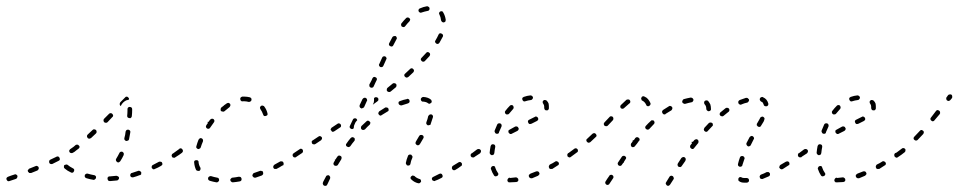

<svg xmlns="http://www.w3.org/2000/svg" viewBox="-28 -574 3075 616"><path d="M26 -2Q27 -3 27 -4Q28 -6 28 -7Q28 -9 28 -10Q26 -13 24 -14Q21 -16 18 -14Q5 -10 -2 -7Q-5 -6 -7 -3Q-8 0 -7 2Q-6 5 -3 7Q0 8 2 7Q10 4 23 0Q25 -1 26 -2ZM352 2Q354 0 354 -3Q354 -5 353 -6Q352 -7 351 -8Q350 -9 348 -9Q347 -10 345 -10Q335 -9 324 -8Q323 -8 321 -8Q320 -7 319 -6Q318 -5 317 -4Q317 -2 317 -1Q317 2 319 5Q321 7 325 7Q336 6 347 5Q350 5 352 2ZM274 3Q276 2 277 1Q278 0 279 -1Q280 -2 280 -4Q281 -7 279 -9Q277 -12 274 -12Q263 -14 253 -17Q252 -17 250 -17Q249 -17 248 -16Q246 -15 245 -14Q244 -13 244 -11Q243 -8 245 -5Q247 -3 250 -2Q260 1 272 3Q273 3 274 3ZM423 -13Q424 -14 425 -15Q425 -17 425 -18Q426 -20 425 -21Q424 -24 421 -25Q418 -27 416 -26Q405 -22 395 -19Q392 -19 391 -16Q389 -13 390 -10Q390 -9 391 -8Q392 -6 393 -6Q395 -5 396 -5Q398 -5 399 -5Q410 -8 420 -12Q422 -12 423 -13ZM96 -32Q97 -34 96 -37Q95 -40 92 -41Q89 -43 86 -41L66 -33Q65 -33 64 -31Q63 -30 62 -29Q61 -28 61 -26Q61 -25 62 -23Q63 -22 64 -21Q65 -20 66 -19Q67 -19 69 -19Q70 -19 72 -19L92 -27Q95 -29 96 -32ZM205 -20Q208 -21 209 -24Q210 -25 210 -27Q210 -28 210 -29Q210 -31 209 -32Q208 -33 206 -34Q196 -39 189 -45Q188 -46 186 -46Q185 -47 184 -46Q182 -46 181 -45Q179 -45 178 -44Q177 -41 177 -38Q177 -35 180 -33Q188 -26 199 -21Q202 -19 205 -20ZM491 -44Q492 -45 493 -46Q493 -48 493 -49Q493 -50 492 -52Q491 -55 488 -55Q485 -56 482 -55Q472 -50 463 -45Q460 -44 459 -41Q458 -38 459 -35Q460 -34 461 -33Q462 -32 463 -31Q465 -31 466 -31Q468 -31 469 -32Q479 -36 489 -42Q490 -42 491 -44ZM164 -62Q164 -65 163 -68Q162 -69 161 -70Q160 -71 159 -72Q157 -72 156 -72Q154 -72 153 -71Q144 -67 134 -62Q131 -61 130 -58Q129 -55 130 -52Q131 -49 134 -48Q137 -47 140 -48Q150 -53 160 -58Q163 -59 164 -62ZM344 -59Q345 -56 348 -54Q349 -54 350 -53Q352 -53 353 -53Q355 -54 356 -55Q357 -56 358 -57Q364 -66 369 -77Q369 -78 369 -80Q369 -81 369 -83Q368 -84 367 -85Q366 -86 365 -87Q362 -88 359 -87Q356 -86 355 -83Q350 -73 345 -65Q343 -62 344 -59ZM539 -73Q540 -74 540 -76Q541 -77 540 -79Q540 -80 539 -81Q537 -84 534 -84Q531 -85 529 -83L526 -81Q524 -80 524 -79Q523 -78 523 -76Q522 -75 523 -73Q523 -72 524 -71Q525 -68 529 -68Q532 -67 534 -69L537 -71Q538 -72 539 -73ZM224 -97Q225 -98 226 -99Q227 -100 227 -102Q227 -103 227 -105Q226 -106 225 -107Q223 -110 220 -110Q217 -110 215 -109Q211 -106 208 -103Q203 -100 198 -96Q196 -95 196 -94Q195 -93 194 -91Q194 -90 194 -89Q195 -87 195 -86Q197 -83 200 -83Q203 -82 206 -84Q212 -87 216 -91Q220 -94 224 -97ZM372 -125Q374 -122 377 -122Q378 -121 380 -122Q381 -122 382 -123Q384 -123 385 -125Q385 -126 386 -127Q388 -138 390 -149Q391 -152 389 -155Q387 -157 384 -158Q383 -158 381 -158Q380 -157 378 -157Q377 -156 376 -154Q376 -153 375 -152Q374 -141 371 -131Q370 -128 372 -125ZM282 -151Q282 -154 280 -157Q279 -158 278 -158Q276 -159 275 -159Q273 -159 272 -159Q270 -158 269 -157Q261 -149 253 -142Q251 -140 251 -137Q251 -134 253 -132Q254 -130 255 -130Q257 -129 258 -129Q260 -129 261 -130Q263 -130 264 -131Q271 -138 280 -146Q282 -148 282 -151ZM335 -203Q335 -206 332 -209Q330 -211 327 -211Q324 -211 322 -209L306 -193Q304 -191 304 -188Q304 -185 306 -182Q309 -180 312 -180Q315 -180 317 -182L332 -198Q335 -200 335 -203ZM380 -202Q380 -199 382 -197Q385 -195 388 -195Q391 -194 393 -197Q395 -199 395 -202Q396 -211 396 -220V-224Q396 -227 394 -229Q391 -231 388 -231Q385 -231 383 -229Q381 -227 381 -224V-220Q381 -211 380 -202ZM356 -240Q356 -243 358 -246L373 -261Q375 -264 378 -264Q381 -264 383 -262Q385 -260 386 -258Q386 -256 385 -254Q381 -253 377 -252Q371 -249 367 -245Q363 -241 360 -235Q360 -234 360 -234Q359 -234 359 -234Q358 -235 358 -235Q356 -237 356 -240Z M744 7Q745 6 746 5Q747 4 747 2Q747 1 747 -1Q746 -4 744 -6Q741 -7 738 -7Q728 -5 718 -4Q716 -4 715 -3Q714 -2 713 -1Q712 0 711 1Q711 3 711 4Q711 7 714 9Q716 11 719 11Q730 10 741 8Q742 8 744 7ZM669 11Q671 10 672 9Q673 8 674 7Q675 6 675 4Q675 1 674 -1Q672 -4 669 -4Q658 -6 649 -9Q648 -9 646 -9Q645 -9 644 -8Q642 -7 641 -6Q640 -5 640 -4Q639 -1 640 2Q642 5 645 6Q655 9 666 11Q668 11 669 11ZM816 -15Q817 -18 816 -21Q816 -23 815 -24Q814 -25 812 -25Q811 -26 810 -26Q808 -26 807 -26Q797 -22 787 -19Q784 -18 783 -15Q781 -12 782 -9Q783 -8 784 -7Q784 -6 786 -5Q787 -4 789 -4Q790 -4 792 -4Q802 -8 812 -11Q815 -13 816 -15ZM606 -26Q609 -25 612 -26Q614 -27 615 -30Q616 -33 615 -36Q610 -44 609 -54Q609 -55 609 -56Q608 -58 607 -59Q605 -60 604 -60Q603 -60 601 -60Q598 -60 596 -58Q594 -55 595 -52Q596 -40 601 -29Q603 -26 606 -26ZM881 -44Q882 -46 882 -47Q882 -49 882 -50Q882 -51 881 -53Q880 -56 877 -56Q874 -57 871 -56Q862 -51 853 -46Q850 -44 849 -41Q848 -38 849 -36Q850 -34 851 -33Q852 -32 854 -32Q855 -32 857 -32Q858 -32 859 -32Q869 -37 878 -43Q880 -43 881 -44ZM926 -76Q927 -79 925 -81Q924 -83 923 -83Q922 -84 920 -84Q919 -85 917 -84Q916 -84 915 -83L914 -82Q911 -81 911 -78Q910 -75 912 -72Q913 -71 914 -70Q915 -69 917 -69Q918 -69 920 -69Q921 -69 922 -70L923 -71Q926 -73 926 -76ZM559 -89Q559 -93 557 -95Q556 -96 555 -97Q554 -98 552 -98Q551 -98 549 -98Q548 -97 547 -96Q538 -89 529 -83Q527 -82 527 -81Q526 -80 526 -78Q525 -77 526 -75Q526 -74 527 -73Q529 -70 532 -70Q535 -69 537 -71Q547 -77 556 -84Q558 -86 559 -89ZM602 -100Q604 -97 607 -96Q610 -95 612 -97Q615 -98 616 -101Q619 -111 623 -120Q624 -123 623 -126Q622 -129 619 -130Q618 -131 616 -131Q615 -131 613 -130Q612 -130 611 -128Q610 -127 609 -126Q605 -116 602 -105Q601 -102 602 -100ZM638 -183Q638 -183 638 -183Q638 -183 638 -183Q638 -181 639 -179Q636 -176 634 -172Q633 -171 633 -170Q632 -168 633 -167Q633 -165 634 -164Q635 -163 636 -162Q639 -160 642 -161Q645 -162 646 -164Q652 -173 658 -181Q660 -183 660 -187Q659 -190 657 -192Q656 -192 654 -193Q653 -193 651 -193Q650 -193 649 -192Q647 -191 646 -190Q644 -187 641 -183Q640 -183 638 -183ZM818 -234Q816 -235 815 -235Q813 -236 812 -235Q810 -235 809 -234Q807 -232 806 -229Q806 -226 808 -223Q813 -216 816 -207Q817 -204 819 -202Q822 -201 825 -202Q828 -203 830 -205Q831 -208 830 -211Q827 -223 820 -232Q819 -234 818 -234ZM692 -237Q692 -237 691 -237Q691 -236 691 -236Q687 -233 682 -229Q680 -227 680 -224Q679 -220 681 -218Q683 -216 687 -216Q690 -215 692 -217Q700 -224 708 -230Q710 -232 711 -235Q712 -238 710 -241Q708 -243 705 -244Q702 -244 699 -242Q696 -240 692 -237Q692 -237 692 -237ZM749 -264Q746 -263 744 -261Q742 -258 743 -255Q743 -252 746 -250Q748 -248 751 -249Q754 -249 757 -249Q762 -249 770 -247Q773 -247 775 -248Q778 -250 779 -253Q779 -256 778 -259Q776 -261 773 -262Q764 -264 757 -264Q753 -264 749 -264Z M1031 -1Q1032 -4 1031 -7Q1030 -9 1028 -11Q1026 -12 1025 -12Q1023 -12 1022 -11Q1021 -11 1019 -10Q1018 -9 1018 -8Q1014 0 1009 9Q1008 11 1008 12Q1007 14 1008 17Q1009 20 1012 22Q1013 22 1014 22Q1016 23 1017 22Q1019 22 1020 21Q1021 20 1022 18Q1022 18 1023 16Q1027 7 1031 -1ZM1317 14Q1318 14 1319 13Q1321 12 1321 11Q1322 10 1323 9Q1323 6 1322 3Q1320 0 1317 0Q1308 -3 1302 -9Q1301 -10 1299 -10Q1298 -11 1297 -11Q1295 -11 1294 -10Q1292 -9 1291 -8Q1289 -6 1289 -3Q1289 0 1292 2Q1301 11 1314 14Q1315 14 1317 14ZM1392 -7Q1393 -10 1391 -13Q1391 -14 1390 -15Q1388 -16 1387 -17Q1386 -17 1384 -17Q1383 -17 1381 -16Q1371 -11 1363 -7Q1360 -6 1358 -3Q1357 0 1358 2Q1359 4 1360 5Q1361 6 1363 6Q1364 7 1365 7Q1367 7 1368 6Q1377 3 1388 -3Q1391 -4 1392 -7ZM1454 -45Q1455 -49 1453 -51Q1452 -52 1451 -53Q1450 -54 1449 -54Q1447 -55 1446 -54Q1444 -54 1443 -53Q1434 -47 1425 -42Q1422 -40 1422 -37Q1421 -34 1423 -31Q1424 -30 1425 -29Q1426 -28 1427 -28Q1429 -28 1430 -28Q1432 -28 1433 -29Q1442 -34 1451 -41Q1454 -42 1454 -45ZM1068 -66Q1068 -68 1068 -69Q1067 -70 1067 -72Q1066 -73 1064 -74Q1062 -75 1059 -75Q1056 -74 1054 -71Q1051 -67 1048 -62Q1048 -62 1047 -62Q1047 -62 1046 -62Q1047 -61 1047 -60Q1045 -57 1043 -53Q1041 -50 1042 -47Q1043 -44 1045 -43Q1047 -42 1048 -42Q1049 -42 1051 -42Q1052 -42 1054 -43Q1055 -44 1056 -45Q1061 -54 1067 -63Q1067 -65 1068 -66ZM1276 -46Q1277 -43 1280 -43Q1282 -43 1283 -43Q1285 -43 1286 -44Q1287 -45 1288 -46Q1289 -48 1289 -49Q1290 -57 1295 -68Q1296 -71 1295 -73Q1293 -76 1291 -78Q1289 -78 1288 -78Q1286 -78 1285 -78Q1284 -77 1282 -76Q1281 -75 1281 -74Q1276 -62 1274 -51Q1274 -48 1276 -46ZM1497 -73Q1498 -74 1498 -76Q1499 -77 1498 -79Q1498 -80 1497 -81Q1495 -84 1492 -84Q1489 -85 1487 -83L1485 -82Q1484 -81 1483 -80Q1482 -79 1482 -77Q1482 -76 1482 -74Q1482 -73 1483 -72Q1485 -69 1488 -69Q1491 -68 1494 -70L1495 -71Q1497 -72 1497 -73ZM943 -85Q944 -86 944 -88Q944 -89 944 -91Q944 -92 943 -94Q941 -96 938 -97Q935 -97 933 -95L915 -83Q914 -82 913 -81Q912 -80 912 -78Q911 -77 912 -75Q912 -74 913 -73Q915 -70 918 -70Q921 -69 923 -71L941 -83Q942 -84 943 -85ZM1110 -124Q1111 -126 1110 -127Q1110 -129 1110 -130Q1109 -131 1108 -132Q1105 -134 1102 -134Q1099 -133 1097 -131Q1090 -123 1084 -114Q1083 -113 1082 -111Q1082 -110 1082 -109Q1082 -107 1083 -106Q1084 -104 1085 -104Q1088 -102 1091 -102Q1094 -103 1096 -105Q1102 -114 1109 -122Q1110 -123 1110 -124ZM1306 -119Q1305 -117 1305 -114Q1306 -111 1309 -109Q1310 -108 1311 -108Q1313 -108 1314 -108Q1316 -109 1317 -109Q1318 -110 1319 -112L1320 -113Q1327 -124 1330 -130Q1332 -133 1331 -136Q1330 -139 1328 -140Q1326 -141 1325 -141Q1323 -141 1322 -141Q1320 -141 1319 -140Q1318 -139 1317 -138Q1314 -132 1307 -121Q1307 -120 1306 -119ZM1005 -129Q1006 -132 1004 -134Q1003 -135 1002 -136Q1001 -137 999 -137Q998 -138 996 -137Q995 -137 994 -136L976 -124Q973 -123 972 -120Q972 -117 973 -114Q975 -111 978 -111Q981 -110 984 -112L1002 -124Q1004 -126 1005 -129ZM1066 -169Q1067 -172 1065 -175Q1063 -178 1060 -178Q1057 -179 1055 -177L1037 -165Q1035 -164 1035 -163Q1034 -162 1033 -160Q1033 -159 1033 -157Q1034 -156 1035 -155Q1036 -152 1039 -151Q1042 -151 1045 -153L1063 -165Q1066 -166 1066 -169ZM1160 -179Q1161 -182 1158 -184Q1156 -186 1153 -187Q1150 -187 1148 -185Q1140 -178 1132 -170Q1130 -168 1130 -164Q1130 -161 1132 -159Q1134 -157 1137 -157Q1140 -157 1143 -159Q1150 -167 1158 -174Q1160 -176 1160 -179ZM1094 -165Q1093 -168 1095 -171L1104 -190Q1105 -193 1108 -194Q1111 -195 1114 -194Q1116 -193 1117 -191Q1118 -190 1118 -188Q1117 -187 1116 -186Q1112 -182 1110 -176Q1107 -171 1107 -164Q1107 -164 1107 -163Q1106 -161 1103 -160Q1101 -159 1098 -161Q1095 -162 1094 -165ZM1340 -176Q1342 -174 1344 -172Q1346 -172 1347 -172Q1349 -172 1350 -173Q1352 -173 1353 -174Q1354 -175 1354 -177Q1358 -188 1361 -198Q1362 -201 1360 -204Q1359 -206 1356 -207Q1354 -207 1353 -207Q1351 -207 1350 -206Q1349 -205 1348 -204Q1347 -203 1346 -202Q1344 -192 1340 -182Q1339 -179 1340 -176ZM1219 -220Q1219 -223 1218 -226Q1216 -229 1213 -229Q1210 -230 1208 -229Q1198 -223 1189 -217Q1187 -215 1186 -212Q1185 -209 1187 -207Q1189 -204 1192 -203Q1195 -203 1197 -205Q1206 -210 1215 -216Q1218 -217 1219 -220ZM1126 -231Q1127 -228 1130 -227Q1132 -225 1135 -227Q1138 -228 1140 -230L1149 -250Q1150 -251 1150 -253Q1150 -254 1149 -256Q1149 -257 1148 -258Q1147 -259 1145 -260Q1143 -261 1140 -260Q1137 -259 1135 -256L1126 -237Q1125 -234 1126 -231ZM1285 -245Q1287 -248 1286 -251Q1286 -252 1285 -254Q1284 -255 1283 -256Q1281 -256 1280 -257Q1278 -257 1277 -256Q1266 -254 1256 -250Q1253 -249 1251 -247Q1250 -244 1251 -241Q1252 -238 1255 -237Q1258 -235 1261 -236Q1270 -239 1280 -242Q1283 -243 1285 -245ZM1168 -238 1183 -249Q1184 -250 1185 -251Q1186 -252 1186 -254Q1186 -255 1186 -257Q1186 -258 1185 -259Q1183 -262 1180 -262Q1177 -263 1174 -261L1172 -259Q1172 -255 1172 -251Q1172 -245 1169 -240ZM1350 -241Q1353 -242 1355 -244Q1356 -245 1357 -246Q1357 -248 1357 -249Q1357 -251 1356 -252Q1356 -253 1355 -254Q1346 -262 1330 -263Q1327 -263 1324 -260Q1322 -258 1322 -255Q1322 -254 1323 -252Q1323 -251 1324 -250Q1325 -249 1327 -248Q1328 -248 1330 -248Q1340 -247 1345 -243Q1347 -241 1350 -241ZM1244 -299Q1245 -302 1243 -304Q1241 -307 1238 -307Q1235 -308 1232 -306L1215 -292Q1213 -290 1213 -287Q1212 -284 1214 -282Q1216 -279 1219 -279Q1222 -278 1225 -280L1242 -294Q1244 -296 1244 -299ZM1164 -316 1157 -303Q1157 -302 1157 -300Q1157 -299 1157 -297Q1158 -296 1159 -295Q1160 -294 1161 -293Q1164 -292 1167 -293Q1170 -294 1171 -297L1177 -310L1180 -316Q1182 -319 1181 -322Q1180 -325 1177 -326Q1174 -328 1171 -327Q1168 -325 1167 -323ZM1300 -347Q1301 -350 1298 -352Q1296 -355 1293 -355Q1290 -355 1288 -353Q1280 -346 1272 -338Q1269 -336 1269 -333Q1269 -330 1271 -328Q1273 -326 1276 -325Q1279 -325 1282 -327Q1290 -334 1298 -342Q1300 -344 1300 -347ZM1188 -364Q1189 -361 1192 -359Q1195 -358 1198 -359Q1201 -360 1202 -363L1211 -383Q1213 -386 1212 -388Q1211 -391 1208 -393Q1205 -394 1202 -393Q1199 -392 1198 -389L1189 -369Q1187 -367 1188 -364ZM1352 -400Q1352 -403 1349 -405Q1347 -407 1344 -407Q1341 -407 1339 -404Q1332 -396 1324 -388Q1322 -386 1322 -383Q1323 -380 1325 -378Q1327 -376 1330 -376Q1333 -376 1335 -378Q1343 -386 1350 -394Q1352 -397 1352 -400ZM1220 -430Q1221 -427 1224 -426Q1227 -424 1230 -425Q1233 -426 1234 -429Q1239 -439 1244 -448Q1246 -450 1245 -453Q1244 -456 1242 -458Q1239 -459 1236 -458Q1233 -458 1231 -455Q1226 -446 1221 -436Q1219 -433 1220 -430ZM1393 -462Q1392 -465 1389 -466Q1386 -468 1383 -467Q1380 -466 1379 -463Q1375 -454 1369 -444Q1367 -442 1368 -439Q1369 -436 1372 -434Q1374 -433 1377 -433Q1380 -434 1382 -437Q1388 -447 1393 -457Q1394 -459 1393 -462ZM1259 -494Q1259 -490 1261 -489Q1264 -487 1267 -487Q1270 -487 1272 -490Q1279 -499 1286 -506Q1287 -507 1287 -508Q1288 -510 1288 -511Q1288 -513 1287 -514Q1286 -515 1285 -516Q1283 -518 1280 -518Q1277 -518 1275 -516Q1267 -508 1260 -499Q1258 -497 1259 -494ZM1390 -538Q1387 -538 1384 -537Q1383 -536 1382 -535Q1381 -534 1381 -532Q1380 -531 1381 -529Q1381 -528 1382 -527Q1386 -519 1387 -509Q1388 -506 1390 -504Q1392 -502 1396 -502Q1399 -503 1401 -505Q1402 -508 1402 -511Q1400 -524 1394 -534Q1393 -537 1390 -538ZM1315 -543Q1314 -541 1315 -538Q1316 -535 1319 -534Q1322 -532 1325 -534Q1334 -537 1344 -539Q1346 -539 1347 -540Q1348 -541 1349 -542Q1350 -543 1350 -545Q1351 -546 1350 -547Q1350 -551 1347 -552Q1345 -554 1342 -554Q1330 -552 1319 -547Q1316 -546 1315 -543Z M1629 10Q1630 10 1631 9Q1633 9 1634 7Q1634 6 1635 5Q1635 3 1635 2Q1635 -1 1632 -3Q1630 -5 1627 -5Q1617 -4 1609 -3L1607 -4Q1604 -4 1602 -1Q1600 1 1600 4Q1600 5 1600 7Q1601 8 1602 9Q1603 10 1604 11Q1606 11 1607 11H1609Q1618 11 1629 10ZM1700 -12Q1701 -13 1702 -14Q1703 -15 1703 -17Q1703 -18 1702 -20Q1701 -23 1698 -24Q1695 -25 1692 -24Q1683 -20 1674 -17Q1671 -15 1669 -13Q1668 -10 1669 -7Q1670 -6 1671 -4Q1672 -3 1673 -3Q1674 -2 1676 -2Q1677 -2 1679 -2Q1688 -6 1698 -10Q1699 -10 1700 -12ZM1559 -9Q1561 -9 1562 -8Q1564 -8 1565 -9Q1567 -9 1568 -10Q1570 -12 1571 -15Q1571 -18 1569 -20Q1564 -27 1561 -36Q1561 -39 1558 -41Q1555 -42 1552 -41Q1549 -40 1548 -37Q1546 -35 1547 -32Q1551 -20 1557 -11Q1558 -10 1559 -9ZM1765 -47Q1766 -50 1764 -53Q1763 -54 1762 -55Q1761 -56 1759 -56Q1758 -57 1756 -57Q1755 -56 1754 -56Q1745 -50 1736 -46Q1734 -44 1733 -41Q1732 -38 1734 -35Q1734 -34 1735 -33Q1737 -32 1738 -32Q1739 -31 1741 -32Q1742 -32 1744 -32Q1752 -37 1761 -43Q1764 -44 1765 -47ZM1807 -76Q1808 -79 1806 -81Q1805 -83 1804 -83Q1803 -84 1801 -84Q1800 -85 1798 -84Q1797 -84 1796 -83H1795Q1793 -81 1792 -78Q1792 -75 1793 -72Q1794 -71 1796 -70Q1797 -70 1798 -69Q1800 -69 1801 -69Q1803 -70 1804 -71Q1807 -73 1807 -76ZM1515 -87Q1516 -90 1514 -93Q1512 -95 1509 -96Q1506 -96 1503 -95L1487 -83Q1486 -82 1485 -81Q1484 -80 1484 -78Q1483 -77 1484 -75Q1484 -74 1485 -73Q1486 -72 1487 -71Q1488 -70 1490 -70Q1491 -69 1493 -70Q1494 -70 1495 -71L1512 -82Q1514 -84 1515 -87ZM1545 -79Q1547 -77 1550 -76Q1552 -76 1553 -77Q1554 -77 1556 -78Q1557 -79 1557 -80Q1558 -82 1558 -83Q1559 -93 1561 -103Q1561 -106 1560 -108Q1558 -111 1555 -111Q1552 -112 1549 -110Q1547 -108 1546 -105Q1544 -95 1543 -84Q1543 -81 1545 -79ZM1636 -159Q1637 -162 1635 -164Q1634 -167 1631 -168Q1628 -169 1625 -168Q1616 -163 1607 -158Q1604 -157 1603 -154Q1603 -151 1604 -148Q1605 -147 1606 -146Q1607 -145 1609 -144Q1610 -144 1611 -144Q1613 -144 1614 -145Q1623 -150 1632 -154Q1635 -156 1636 -159ZM1560 -149Q1561 -146 1564 -145Q1565 -145 1567 -145Q1568 -145 1570 -145Q1571 -146 1572 -147Q1573 -148 1573 -150Q1577 -159 1581 -168Q1582 -171 1581 -174Q1580 -177 1577 -178Q1574 -179 1571 -178Q1568 -177 1567 -174Q1563 -165 1559 -155Q1558 -152 1560 -149ZM1699 -191Q1699 -194 1698 -196Q1696 -199 1693 -200Q1690 -201 1688 -199Q1681 -196 1670 -190Q1667 -189 1666 -186Q1665 -183 1667 -180Q1668 -177 1671 -176Q1674 -176 1677 -177Q1688 -183 1695 -186Q1698 -188 1699 -191ZM1592 -216Q1592 -215 1592 -213Q1592 -212 1593 -210Q1594 -209 1595 -208Q1597 -206 1601 -207Q1604 -207 1606 -210Q1612 -217 1618 -224Q1620 -226 1620 -229Q1620 -232 1618 -235Q1616 -237 1613 -237Q1610 -237 1608 -235Q1600 -227 1594 -219Q1593 -218 1592 -216ZM1732 -242Q1730 -247 1726 -251Q1724 -253 1721 -253Q1718 -254 1716 -252Q1713 -250 1713 -247Q1713 -243 1715 -241Q1718 -237 1718 -232Q1718 -230 1718 -228Q1718 -225 1720 -222Q1721 -220 1725 -220Q1728 -219 1730 -221Q1733 -223 1733 -226Q1733 -229 1733 -232Q1733 -237 1732 -242ZM1648 -260Q1647 -257 1648 -254Q1649 -251 1652 -249Q1654 -248 1657 -249Q1666 -252 1675 -253Q1678 -253 1680 -256Q1682 -258 1682 -261Q1682 -264 1679 -266Q1677 -268 1674 -268Q1663 -267 1652 -263Q1650 -262 1648 -260Z M2134 -2Q2134 -3 2133 -5Q2133 -6 2132 -7Q2131 -9 2130 -9Q2127 -11 2124 -10Q2121 -9 2120 -7L2109 11Q2108 12 2108 13Q2108 15 2108 16Q2109 18 2110 19Q2110 20 2112 21Q2114 23 2117 22Q2120 21 2122 18L2133 1Q2133 0 2134 -2ZM1940 -5Q1941 -6 1940 -7Q1940 -9 1939 -10Q1938 -11 1937 -12Q1935 -14 1931 -13Q1928 -13 1927 -10Q1919 1 1915 8Q1913 10 1914 13Q1914 16 1917 18Q1918 19 1919 19Q1921 20 1922 19Q1924 19 1925 18Q1926 18 1927 16Q1932 9 1939 -2Q1940 -3 1940 -5ZM2368 12Q2370 12 2371 11Q2372 11 2373 10Q2374 8 2375 7Q2375 6 2375 4Q2375 1 2373 -1Q2370 -3 2367 -3Q2363 -3 2359 -3Q2355 -3 2353 -4Q2350 -6 2347 -6Q2344 -6 2342 -3Q2341 -2 2341 -1Q2340 1 2341 2Q2341 4 2341 5Q2342 6 2343 7Q2349 12 2359 12Q2364 12 2368 12ZM2442 -12Q2443 -15 2442 -18Q2442 -19 2440 -20Q2439 -21 2438 -22Q2437 -22 2435 -22Q2434 -22 2432 -22Q2423 -17 2414 -14Q2411 -13 2410 -10Q2408 -7 2410 -4Q2410 -3 2411 -2Q2412 -1 2413 0Q2415 0 2416 0Q2418 1 2419 0Q2428 -4 2438 -8Q2441 -9 2442 -12ZM2505 -47Q2505 -50 2504 -53Q2503 -54 2502 -55Q2501 -56 2499 -56Q2498 -57 2496 -56Q2495 -56 2493 -55Q2484 -50 2476 -45Q2475 -44 2474 -43Q2473 -42 2473 -40Q2472 -39 2472 -37Q2473 -36 2473 -35Q2475 -32 2478 -31Q2481 -30 2484 -32Q2492 -37 2501 -43Q2504 -44 2505 -47ZM2172 -61Q2172 -63 2172 -64Q2171 -66 2171 -67Q2170 -68 2169 -69Q2166 -71 2163 -70Q2160 -69 2158 -67L2147 -50Q2145 -47 2146 -44Q2146 -41 2149 -39Q2152 -38 2155 -38Q2158 -39 2159 -41L2171 -58Q2171 -60 2172 -61ZM2340 -43Q2342 -40 2345 -39Q2346 -39 2348 -39Q2349 -39 2351 -40Q2352 -41 2353 -42Q2354 -43 2354 -45Q2357 -53 2360 -63Q2361 -65 2361 -66Q2361 -68 2360 -69Q2360 -70 2359 -71Q2357 -72 2356 -73Q2353 -74 2350 -73Q2347 -72 2346 -69Q2342 -58 2340 -49Q2339 -46 2340 -43ZM1973 -52Q1974 -53 1974 -54Q1974 -54 1974 -55L1979 -63Q1981 -65 1981 -68Q1980 -72 1977 -73Q1975 -75 1972 -74Q1969 -74 1967 -71L1955 -53Q1953 -51 1954 -48Q1954 -45 1957 -43Q1958 -42 1960 -42Q1961 -41 1963 -42Q1964 -42 1965 -43Q1967 -44 1967 -45L1972 -52Q1973 -52 1973 -52ZM2546 -73Q2547 -74 2547 -76Q2548 -77 2547 -79Q2547 -80 2546 -81Q2544 -84 2541 -84Q2538 -85 2536 -83H2535Q2534 -82 2533 -81Q2532 -79 2532 -78Q2532 -77 2532 -75Q2532 -74 2533 -72Q2535 -70 2538 -69Q2541 -69 2544 -70V-71Q2545 -72 2546 -73ZM1826 -89Q1827 -93 1825 -95Q1824 -96 1823 -97Q1822 -98 1820 -98Q1819 -98 1817 -98Q1816 -98 1815 -97Q1805 -90 1796 -83Q1794 -82 1794 -81Q1793 -80 1793 -78Q1792 -77 1793 -75Q1793 -74 1794 -73Q1796 -70 1799 -70Q1802 -69 1804 -71Q1814 -78 1823 -85Q1826 -86 1826 -89ZM2213 -118Q2213 -119 2213 -121Q2213 -122 2212 -124Q2212 -125 2210 -126Q2209 -127 2208 -127Q2206 -128 2205 -127Q2203 -127 2202 -126Q2201 -126 2200 -125Q2198 -122 2195 -119Q2193 -119 2191 -119Q2191 -119 2191 -118Q2191 -118 2191 -118Q2191 -116 2192 -114Q2190 -111 2187 -108Q2186 -106 2186 -103Q2186 -100 2189 -98Q2190 -97 2192 -96Q2193 -96 2195 -96Q2196 -97 2197 -97Q2199 -98 2199 -99Q2206 -108 2212 -115Q2213 -117 2213 -118ZM2024 -124Q2024 -126 2024 -127Q2024 -129 2023 -130Q2022 -131 2021 -132Q2019 -134 2015 -134Q2012 -133 2010 -131Q2008 -127 2005 -124Q2003 -124 2002 -124Q2002 -122 2002 -121Q2000 -117 1997 -114Q1996 -112 1996 -111Q1996 -109 1996 -108Q1996 -107 1997 -105Q1997 -104 1999 -103Q2001 -101 2004 -102Q2007 -102 2009 -105Q2016 -113 2022 -122Q2023 -123 2024 -124ZM2367 -110Q2368 -107 2371 -105Q2372 -105 2374 -104Q2375 -104 2376 -105Q2378 -105 2379 -106Q2380 -107 2381 -109Q2385 -117 2390 -127Q2392 -129 2391 -132Q2390 -135 2387 -137Q2386 -137 2384 -138Q2383 -138 2381 -137Q2380 -137 2379 -136Q2378 -135 2377 -134Q2372 -124 2367 -115Q2366 -113 2367 -110ZM1885 -136Q1886 -137 1886 -139Q1886 -140 1885 -142Q1885 -143 1884 -144Q1882 -146 1879 -147Q1876 -147 1873 -145Q1865 -137 1856 -129Q1855 -128 1854 -127Q1853 -126 1853 -124Q1853 -123 1854 -121Q1854 -120 1855 -119Q1857 -117 1860 -116Q1863 -116 1866 -118Q1875 -126 1883 -134Q1884 -135 1885 -136ZM2259 -171Q2259 -172 2259 -174Q2259 -175 2259 -177Q2258 -178 2257 -179Q2255 -181 2252 -181Q2248 -181 2246 -179Q2239 -172 2232 -164Q2231 -163 2231 -161Q2230 -160 2230 -158Q2231 -157 2231 -155Q2232 -154 2233 -153Q2235 -151 2238 -151Q2241 -151 2243 -154Q2250 -161 2257 -169Q2258 -170 2259 -171ZM2072 -181Q2072 -184 2070 -186Q2069 -187 2068 -188Q2066 -188 2065 -188Q2063 -188 2062 -188Q2061 -187 2060 -186Q2052 -179 2044 -170Q2042 -168 2042 -165Q2042 -162 2045 -160Q2047 -158 2050 -158Q2053 -158 2055 -160Q2063 -168 2070 -176Q2072 -178 2072 -181ZM2409 -192 2401 -178Q2400 -177 2400 -175Q2400 -174 2400 -172Q2401 -171 2402 -170Q2403 -168 2404 -168Q2407 -166 2410 -167Q2413 -168 2414 -171L2422 -184Q2423 -187 2424 -189Q2425 -192 2425 -194Q2424 -197 2421 -199Q2419 -200 2418 -200Q2416 -200 2415 -199Q2414 -199 2413 -198Q2411 -197 2411 -196Q2410 -194 2409 -192ZM1940 -193Q1940 -197 1938 -199Q1936 -201 1932 -201Q1929 -201 1927 -198Q1919 -189 1911 -181Q1910 -180 1910 -179Q1909 -178 1909 -176Q1909 -175 1910 -173Q1910 -172 1911 -171Q1914 -169 1917 -169Q1920 -169 1922 -171Q1930 -179 1938 -188Q1940 -190 1940 -193ZM2311 -217Q2312 -218 2312 -219Q2312 -221 2312 -222Q2312 -224 2311 -225Q2309 -228 2306 -228Q2303 -229 2300 -227Q2292 -221 2284 -214Q2283 -213 2282 -212Q2281 -210 2281 -209Q2281 -207 2281 -206Q2282 -205 2283 -203Q2285 -201 2288 -201Q2291 -200 2293 -202Q2301 -209 2309 -215Q2310 -215 2311 -217ZM2129 -225Q2130 -228 2128 -231Q2126 -233 2123 -234Q2120 -235 2118 -233Q2109 -227 2099 -221Q2097 -219 2096 -216Q2096 -213 2098 -210Q2099 -209 2100 -208Q2101 -207 2103 -207Q2104 -207 2106 -207Q2107 -208 2108 -209Q2117 -215 2126 -220Q2128 -222 2129 -225ZM2238 -225Q2238 -222 2240 -220Q2243 -217 2246 -217Q2247 -217 2249 -218Q2250 -218 2251 -219Q2252 -220 2253 -222Q2253 -223 2253 -225Q2253 -225 2253 -225Q2253 -232 2251 -239Q2248 -245 2244 -250Q2242 -252 2239 -252Q2235 -252 2233 -250Q2231 -248 2231 -245Q2231 -241 2233 -239Q2238 -234 2238 -225Q2238 -225 2238 -225ZM1994 -246Q1995 -250 1993 -252Q1991 -255 1988 -255Q1985 -255 1982 -254Q1974 -247 1964 -237Q1962 -235 1962 -232Q1962 -229 1964 -227Q1966 -225 1969 -225Q1972 -225 1974 -227Q1984 -236 1991 -242Q1994 -243 1994 -246ZM2422 -239Q2422 -237 2423 -236Q2424 -235 2425 -234Q2427 -233 2428 -233Q2430 -233 2431 -233Q2433 -233 2434 -234Q2435 -235 2436 -236Q2437 -237 2437 -239Q2437 -240 2437 -242Q2435 -249 2431 -254Q2427 -259 2420 -262Q2419 -263 2417 -263Q2416 -263 2414 -262Q2413 -262 2412 -261Q2411 -260 2410 -258Q2409 -255 2410 -253Q2411 -250 2414 -248Q2417 -247 2419 -245Q2421 -242 2422 -239ZM2046 -236Q2047 -234 2048 -234Q2050 -233 2051 -233Q2053 -233 2054 -234Q2057 -235 2058 -237Q2060 -240 2059 -243Q2056 -250 2051 -256Q2047 -261 2040 -264Q2037 -266 2034 -265Q2031 -264 2030 -261Q2029 -259 2029 -258Q2029 -256 2030 -255Q2030 -254 2031 -252Q2032 -251 2033 -251Q2041 -247 2045 -238Q2045 -237 2046 -236ZM2374 -249Q2376 -252 2375 -255Q2374 -256 2373 -257Q2372 -258 2371 -259Q2370 -260 2368 -260Q2367 -260 2365 -260Q2355 -257 2345 -253Q2342 -251 2341 -249Q2340 -246 2341 -243Q2342 -241 2343 -240Q2344 -239 2345 -239Q2347 -238 2348 -238Q2350 -238 2351 -239Q2360 -243 2370 -245Q2372 -246 2374 -249ZM2195 -249Q2197 -251 2197 -254Q2196 -257 2194 -259Q2191 -261 2188 -261Q2177 -259 2166 -256Q2163 -255 2162 -252Q2160 -249 2161 -246Q2162 -243 2165 -242Q2168 -240 2171 -241Q2181 -244 2191 -246Q2194 -246 2195 -249Z M2678 10Q2679 10 2680 9Q2682 9 2683 7Q2683 6 2684 5Q2684 3 2684 2Q2684 -1 2681 -3Q2679 -5 2676 -5Q2666 -4 2658 -3L2656 -4Q2653 -4 2651 -1Q2649 1 2649 4Q2649 5 2649 7Q2650 8 2651 9Q2652 10 2653 11Q2655 11 2656 11H2658Q2667 11 2678 10ZM2749 -12Q2750 -13 2751 -14Q2752 -15 2752 -17Q2752 -18 2751 -20Q2750 -23 2747 -24Q2744 -25 2741 -24Q2732 -20 2723 -17Q2720 -15 2718 -13Q2717 -10 2718 -7Q2719 -6 2720 -4Q2721 -3 2722 -3Q2723 -2 2725 -2Q2726 -2 2728 -2Q2737 -6 2747 -10Q2748 -10 2749 -12ZM2608 -9Q2610 -9 2611 -8Q2613 -8 2614 -9Q2616 -9 2617 -10Q2619 -12 2620 -15Q2620 -18 2618 -20Q2613 -27 2610 -36Q2610 -39 2607 -41Q2604 -42 2601 -41Q2598 -40 2597 -37Q2595 -35 2596 -32Q2600 -20 2606 -11Q2607 -10 2608 -9ZM2814 -47Q2815 -50 2813 -53Q2812 -54 2811 -55Q2810 -56 2808 -56Q2807 -57 2805 -57Q2804 -56 2803 -56Q2794 -50 2785 -46Q2783 -44 2782 -41Q2781 -38 2783 -35Q2783 -34 2784 -33Q2786 -32 2787 -32Q2788 -31 2790 -32Q2791 -32 2793 -32Q2801 -37 2810 -43Q2813 -44 2814 -47ZM2856 -76Q2857 -79 2855 -81Q2854 -83 2853 -83Q2852 -84 2850 -84Q2849 -85 2847 -84Q2846 -84 2845 -83H2844Q2842 -81 2841 -78Q2841 -75 2842 -72Q2843 -71 2845 -70Q2846 -70 2847 -69Q2849 -69 2850 -69Q2852 -70 2853 -71Q2856 -73 2856 -76ZM2564 -87Q2565 -90 2563 -93Q2561 -95 2558 -96Q2555 -96 2552 -95L2536 -83Q2535 -82 2534 -81Q2533 -80 2533 -78Q2532 -77 2533 -75Q2533 -74 2534 -73Q2535 -72 2536 -71Q2537 -70 2539 -70Q2540 -69 2542 -70Q2543 -70 2544 -71L2561 -82Q2563 -84 2564 -87ZM2594 -79Q2596 -77 2599 -76Q2601 -76 2602 -77Q2603 -77 2605 -78Q2606 -79 2606 -80Q2607 -82 2607 -83Q2608 -93 2610 -103Q2610 -106 2609 -108Q2607 -111 2604 -111Q2601 -112 2598 -110Q2596 -108 2595 -105Q2593 -95 2592 -84Q2592 -81 2594 -79ZM2685 -159Q2686 -162 2684 -164Q2683 -167 2680 -168Q2677 -169 2674 -168Q2665 -163 2656 -158Q2653 -157 2652 -154Q2652 -151 2653 -148Q2654 -147 2655 -146Q2656 -145 2658 -144Q2659 -144 2660 -144Q2662 -144 2663 -145Q2672 -150 2681 -154Q2684 -156 2685 -159ZM2609 -149Q2610 -146 2613 -145Q2614 -145 2616 -145Q2617 -145 2619 -145Q2620 -146 2621 -147Q2622 -148 2622 -150Q2626 -159 2630 -168Q2631 -171 2630 -174Q2629 -177 2626 -178Q2623 -179 2620 -178Q2617 -177 2616 -174Q2612 -165 2608 -155Q2607 -152 2609 -149ZM2748 -191Q2748 -194 2747 -196Q2745 -199 2742 -200Q2739 -201 2737 -199Q2730 -196 2719 -190Q2716 -189 2715 -186Q2714 -183 2716 -180Q2717 -177 2720 -176Q2723 -176 2726 -177Q2737 -183 2744 -186Q2747 -188 2748 -191ZM2641 -216Q2641 -215 2641 -213Q2641 -212 2642 -210Q2643 -209 2644 -208Q2646 -206 2650 -207Q2653 -207 2655 -210Q2661 -217 2667 -224Q2669 -226 2669 -229Q2669 -232 2667 -235Q2665 -237 2662 -237Q2659 -237 2657 -235Q2649 -227 2643 -219Q2642 -218 2641 -216ZM2781 -242Q2779 -247 2775 -251Q2773 -253 2770 -253Q2767 -254 2765 -252Q2762 -250 2762 -247Q2762 -243 2764 -241Q2767 -237 2767 -232Q2767 -230 2767 -228Q2767 -225 2769 -222Q2770 -220 2774 -220Q2777 -219 2779 -221Q2782 -223 2782 -226Q2782 -229 2782 -232Q2782 -237 2781 -242ZM2697 -260Q2696 -257 2697 -254Q2698 -251 2701 -249Q2703 -248 2706 -249Q2715 -252 2724 -253Q2727 -253 2729 -256Q2731 -258 2731 -261Q2731 -264 2728 -266Q2726 -268 2723 -268Q2712 -267 2701 -263Q2699 -262 2697 -260Z M2877 -91Q2878 -94 2876 -96Q2874 -99 2870 -99Q2867 -99 2865 -97Q2855 -89 2845 -82Q2843 -81 2843 -80Q2842 -78 2842 -77Q2841 -75 2842 -74Q2842 -73 2843 -71Q2845 -69 2848 -68Q2851 -68 2853 -70Q2864 -77 2875 -86Q2877 -88 2877 -91ZM2936 -150Q2936 -153 2933 -155Q2932 -156 2931 -156Q2930 -157 2928 -157Q2927 -157 2925 -156Q2924 -155 2923 -154Q2914 -144 2905 -135Q2903 -133 2903 -130Q2903 -127 2906 -125Q2908 -123 2911 -123Q2914 -123 2916 -125Q2925 -134 2934 -144Q2936 -147 2936 -150ZM2988 -214Q2988 -217 2985 -219Q2984 -220 2983 -220Q2981 -221 2980 -221Q2978 -220 2977 -220Q2976 -219 2975 -218L2959 -197Q2957 -195 2957 -192Q2958 -188 2960 -187Q2961 -186 2963 -185Q2964 -185 2965 -185Q2967 -185 2968 -186Q2970 -187 2970 -188L2987 -208Q2989 -211 2988 -214ZM3027 -265Q3027 -268 3025 -270Q3022 -272 3019 -271Q3016 -271 3014 -269L3009 -262Q3007 -260 3008 -257Q3008 -254 3010 -252Q3013 -250 3016 -250Q3019 -251 3021 -253L3026 -259Q3028 -262 3027 -265Z"/></svg>

Font: FRB American Cursive Dashed Extralight
Style: Italic
Weight: 200
Italic angle: -25°
Version: Version 2.0;Modular Font Editor K font №1